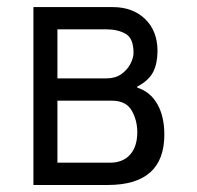

<svg xmlns="http://www.w3.org/2000/svg" viewBox="-20 -527 562 547"><path d="M75.2 0V-506.8H300.8Q358.4 -506.8 393.6 -472.7Q428.7 -438.5 428.7 -381.8Q428.7 -346.7 416.5 -322.3Q404.3 -297.9 371.1 -280.3V-277.3Q408.2 -265.6 428.2 -230.5Q448.2 -195.3 448.2 -143.6Q448.2 0 287.1 0ZM143.6 -63.5H293Q330.1 -63.5 350.6 -86.4Q371.1 -109.4 371.1 -150.4Q371.1 -184.6 355 -212.4Q338.9 -240.2 297.9 -240.2H143.6ZM143.6 -303.7H283.2Q308.6 -303.7 325.7 -315.9Q342.8 -328.1 351.6 -345.2Q360.4 -362.3 360.4 -376Q360.4 -418 337.9 -430.7Q315.4 -443.4 283.2 -443.4H143.6Z"/></svg>

Font: Dinish
Style: Regular
Weight: 400
Designer: Bert Driehuis
Foundry: Playbeing
Version: Version 3.006; git-39231f3c-release